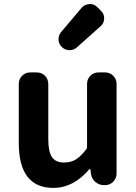

<svg xmlns="http://www.w3.org/2000/svg" viewBox="-20 -919 677 953"><path d="M245.1 13.7Q73.2 13.7 73.2 -210V-502Q73.2 -526.4 89.8 -543Q106.4 -559.6 130.9 -559.6H162.1Q186.5 -559.6 203.1 -543Q219.7 -526.4 219.7 -502V-228.5Q219.7 -165 238.3 -138.7Q256.8 -112.3 297.9 -112.3Q331.1 -112.3 355.5 -127Q379.9 -141.6 407.2 -176.8Q412.1 -181.6 412.1 -189.5V-502Q412.1 -526.4 428.7 -543Q445.3 -559.6 469.7 -559.6H501Q525.4 -559.6 542 -543Q558.6 -526.4 558.6 -502V-57.6Q558.6 -34.2 542 -17.1Q525.4 0 501 0H497.1Q471.7 0 453.1 -16.1Q434.6 -32.2 431.6 -56.6L428.7 -78.1Q427.7 -80.1 425.8 -80.1Q423.8 -80.1 422.9 -78.1Q343.8 13.7 245.1 13.7ZM361.3 -683.6Q345.7 -669.9 325.2 -669.9Q324.2 -669.9 323.2 -669.9Q301.8 -670.9 287.1 -685.5Q270.5 -701.2 270.5 -724.6Q270.5 -744.1 283.2 -759.8L384.8 -879.9Q400.4 -897.5 422.9 -898.4Q424.8 -899.4 425.8 -899.4Q447.3 -899.4 462.9 -883.8L480.5 -866.2Q497.1 -850.6 497.1 -828.1Q497.1 -803.7 478.5 -788.1Z"/></svg>

Font: Gen Jyuu Gothic Bold
Style: Bold
Weight: 700
Designer: [Source Han Sans]
Ryoko NISHIZUKA  (kana & ideographs); Paul D. Hunt (Latin, Greek & Cyrillic); Wenlong ZHANG  (bopomofo
Version: Version 1.002.20150607